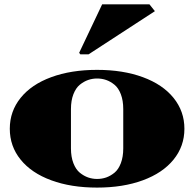

<svg xmlns="http://www.w3.org/2000/svg" viewBox="-20 -850 890 880"><path d="M386.2 -601.1H348.1L342.8 -607.9L448.2 -830.1H665L689.9 -798.8ZM634.8 -23.7Q543.9 9.8 424.8 9.8Q305.7 9.8 214.8 -23.7Q124 -57.1 74.5 -118.4Q24.9 -179.7 24.9 -259.8Q24.9 -339.8 74.5 -401.4Q124 -462.9 214.8 -496.3Q305.7 -529.8 424.8 -529.8Q543.9 -529.8 634.8 -496.3Q725.6 -462.9 775.4 -401.4Q825.2 -339.8 825.2 -259.8Q825.2 -179.7 775.4 -118.4Q725.6 -57.1 634.8 -23.7ZM424.8 -490.2Q403.8 -490.2 384 -483.4Q364.3 -476.6 345.9 -461.7Q327.6 -446.8 316.4 -418Q305.2 -389.2 305.2 -350.1V-169.9Q305.2 -130.9 316.4 -102.1Q327.6 -73.2 345.9 -58.3Q364.3 -43.5 384 -36.6Q403.8 -29.8 424.8 -29.8Q446.8 -29.8 466.6 -36.6Q486.3 -43.5 504.6 -58.3Q522.9 -73.2 533.9 -102.1Q544.9 -130.9 544.9 -169.9V-350.1Q544.9 -389.2 533.9 -418Q522.9 -446.8 504.6 -461.7Q486.3 -476.6 466.6 -483.4Q446.8 -490.2 424.8 -490.2Z"/></svg>

Font: Yokawerad
Style: Regular
Weight: 500
Designer: gluk
Foundry: gluk
Version: Version 0.79